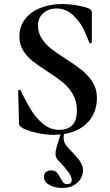

<svg xmlns="http://www.w3.org/2000/svg" viewBox="-20 -656 545 951"><path d="M297 8Q295 20 295 25Q295 47 306 62Q317 77 344 104Q369 130 380 149Q391 168 391 187Q392 206 381 226.5Q370 247 346.5 261Q323 275 287 275Q251 275 224.5 260Q198 245 198 222Q197 205 207 196.5Q217 188 233 188Q251 188 260.5 197.5Q270 207 279 225Q288 242 294.5 249Q301 256 313 256Q325 256 330.5 249.5Q336 243 335 232Q333 215 315.5 192Q298 169 268 138Q255 125 255 105Q255 89 264 60L280 10Q258 12 247 12Q202 12 151 -0.5Q100 -13 83 -28Q78 -31 76.5 -34.5Q75 -38 74 -47L70 -206Q69 -210 74.5 -211Q80 -212 82 -208Q110 -150 134.5 -110.5Q159 -71 194 -42Q229 -13 273 -13Q361 -13 361 -109Q361 -155 340.5 -190Q320 -225 290.5 -248.5Q261 -272 212 -304Q167 -333 140 -354.5Q113 -376 94.5 -406Q76 -436 76 -474Q76 -528 106.5 -564.5Q137 -601 185 -618.5Q233 -636 287 -636Q322 -636 360.5 -629.5Q399 -623 420 -614Q429 -609 432 -604.5Q435 -600 435 -594V-447Q435 -444 430 -442.5Q425 -441 423 -444Q420 -450 401.5 -495.5Q383 -541 345.5 -577.5Q308 -614 260 -614Q220 -614 194 -590.5Q168 -567 168 -530Q168 -494 187 -465Q206 -436 233.5 -414.5Q261 -393 308 -363Q359 -330 388.5 -306Q418 -282 439 -248.5Q460 -215 460 -172Q460 -99 416 -51.5Q372 -4 297 8Z"/></svg>

Font: Cormorant Upright
Style: Bold
Weight: 700
Designer: Christian Thalmann (Catharsis Fonts)
Foundry: Catharsis Fonts
Version: Version 3.302